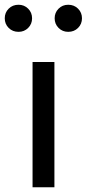

<svg xmlns="http://www.w3.org/2000/svg" viewBox="-42 -788 365 808"><path d="M95 -527H187V0H95ZM245 -768Q270 -768 286.5 -751.5Q303 -735 303 -711Q303 -687 286.5 -670.5Q270 -654 245 -654Q221 -654 204.5 -670.5Q188 -687 188 -711Q188 -735 204.5 -751.5Q221 -768 245 -768ZM36 -768Q60 -768 76.5 -751.5Q93 -735 93 -711Q93 -687 76.5 -670.5Q60 -654 36 -654Q11 -654 -5.5 -670.5Q-22 -687 -22 -711Q-22 -735 -5.5 -751.5Q11 -768 36 -768Z"/></svg>

Font: Fira Sans Variable
Style: Regular
Weight: 400
Designer: Carrois Corporate & Edenspiekermann AG
Foundry: Carrois Corporate GbR & Edenspiekermann AG
Version: Version 4.202